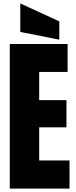

<svg xmlns="http://www.w3.org/2000/svg" viewBox="-20 -1121 452 1141"><path d="M38.1 0V-859.4H381.8V-693.4H212.9V-525.9H375V-364.3H212.9V-167.5H393.1V0ZM332.5 -885.3 100.6 -931.2V-1100.6L332.5 -994.1Z"/></svg>

Font: Anton SC
Style: Regular
Weight: 400
Designer: Vernon Adams
Foundry: Vernon Adams
Version: Version 2.116; ttfautohint (v1.8.4.7-5d5b)